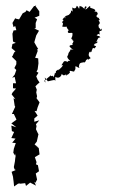

<svg xmlns="http://www.w3.org/2000/svg" viewBox="-20 -665 413 694"><path d="M276 -641C266 -642 269 -650 266 -633C258 -648 258 -642 257 -644C257 -644 256 -628 241 -638C242 -623 246 -620 236 -628C238 -624 237 -618 230 -613C234 -612 213 -606 217 -607C209 -601 220 -616 215 -598C214 -611 209 -594 205 -596C211 -593 210 -588 204 -586C205 -581 211 -585 205 -569C205 -568 224 -567 221 -570C222 -569 218 -566 230 -554C226 -558 225 -549 226 -555C221 -538 241 -551 242 -544C243 -525 231 -528 244 -520C242 -518 231 -525 246 -517C243 -507 241 -507 241 -507C247 -498 234 -506 231 -498C232 -496 239 -487 246 -485C231 -489 229 -481 239 -480C237 -481 232 -484 227 -471C227 -464 220 -462 231 -465C221 -466 219 -457 234 -445C220 -446 227 -442 227 -441C209 -447 213 -445 202 -429C217 -434 202 -430 201 -428C211 -434 209 -425 189 -410C198 -420 184 -409 181 -407C184 -409 182 -397 177 -401C179 -404 179 -395 172 -385C172 -399 163 -383 164 -393L140 -373L144 -366L142 -385L153 -371C176 -376 178 -378 180 -372V-387C195 -378 203 -393 203 -398C212 -388 214 -395 218 -396C217 -387 224 -395 219 -394C224 -396 224 -392 233 -403C229 -413 235 -408 252 -405C237 -406 257 -406 252 -425C264 -424 258 -419 269 -420C264 -423 277 -428 265 -419C266 -440 270 -437 283 -440C283 -440 287 -435 292 -450C296 -448 290 -443 297 -453C298 -445 302 -453 308 -455C298 -463 300 -471 303 -475C299 -476 312 -482 305 -475C318 -484 308 -473 310 -478C316 -490 313 -494 322 -490C331 -503 328 -495 319 -502C328 -512 318 -504 329 -509C336 -518 341 -511 326 -515C333 -513 331 -533 343 -529C337 -539 339 -531 329 -538C341 -546 336 -541 341 -540C335 -555 349 -558 332 -557C348 -548 349 -556 347 -562C338 -552 349 -555 337 -566C336 -579 335 -572 338 -577C346 -584 333 -591 338 -593C347 -591 341 -589 337 -600C347 -605 335 -594 328 -607C329 -610 339 -615 328 -623C328 -623 322 -623 321 -624C328 -627 325 -632 306 -637C307 -621 306 -637 306 -643C301 -644 296 -631 288 -631C300 -649 287 -643 296 -633C292 -643 287 -647 285 -633ZM105 -601 122 -608V-624L107 -645H110L111 -644L103 -643L87 -622L76 -628L72 -622L62 -617L49 -595L39 -597L35 -599L25 -582L29 -567L35 -571L39 -556L29 -555L25 -543L27 -515L37 -510L25 -506L22 -491L36 -479C28 -476 29 -465 23 -460L39 -444V-433L32 -419L39 -412L33 -395L24 -384L33 -387L38 -364H27V-346L38 -345L25 -330L22 -324L36 -306L29 -310L33 -283L35 -279L23 -253H30L39 -234V-232L21 -219L39 -205L21 -211L23 -191L31 -188L21 -166L36 -164L24 -149L37 -148L30 -127L28 -113L35 -102L38 -111L35 -92L34 -82L30 -61C32 -57 31 -50 38 -51L22 -44L27 -26L28 -17L29 -10L31 9L45 -1L50 -2L53 -1L71 -3L74 7L89 -5L110 6L104 -8L114 0L108 -4L114 -16L109 -39L105 -35L121 -46L117 -68L110 -71L112 -79L106 -97L123 -107L120 -130L106 -140L119 -132L105 -143L113 -153L119 -180L117 -183L110 -198L112 -209L110 -216L122 -230L104 -225V-237L116 -247L105 -264L112 -263L116 -277L123 -295C119 -300 116 -305 112 -310L114 -317L111 -331L113 -341L108 -353L116 -361L123 -367L116 -377L111 -389L119 -402L112 -406L116 -414L119 -436L118 -454L113 -455L107 -456L116 -480L115 -488H118L113 -496L104 -512L105 -516L111 -537L121 -554L104 -562L109 -563V-582L114 -595C112 -598 108 -599 105 -601Z"/></svg>

Font: Charger Distortion
Style: 1
Weight: 400
Designer: Jasper
Foundry: Cannot Into Space Fonts
Version: Version 0.98